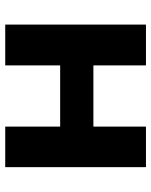

<svg xmlns="http://www.w3.org/2000/svg" viewBox="58 -636 578 734"><g transform="rotate(-90 347.0 -269.0)"><path d="M75 -538H230V-328H464V-538H620V0H464V-201H230V0H75Z"/></g></svg>

Font: Montserrat-Bold
Style: Bold
Weight: 700
Version: Version 7.200